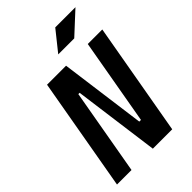

<svg xmlns="http://www.w3.org/2000/svg" viewBox="-257 -1002 1109 1109"><g transform="rotate(-45 297.5 -447.0)"><path d="M314.9 0H473.1L595.2 -693.4H476.6L383.8 -166H370.1L299.3 -693.4H144L22 0H140.6L233.4 -527.3H244.1ZM313.5 -771.5H444.3L576.7 -894H411.6Z"/></g></svg>

Font: Cascadia Mono SemiBold
Style: Italic
Weight: 600
Italic angle: -10°
Monospace: yes
Designer: Aaron Bell
Foundry: Saja Typeworks
Version: Version 2404.023